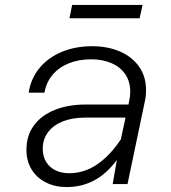

<svg xmlns="http://www.w3.org/2000/svg" viewBox="-20 -745 690 777"><path d="M453 -98Q373 12 250 12Q203 12 166 -6.5Q129 -25 108 -59Q87 -93 87 -139Q87 -196 117 -237Q147 -278 201 -300Q255 -322 327 -322H500L503 -338Q507 -355 507 -374Q507 -415 487 -444.5Q467 -474 431 -489.5Q395 -505 349 -505Q299 -505 259 -489Q219 -473 193 -442.5Q167 -412 160 -370H96Q105 -428 140.5 -470.5Q176 -513 231 -535.5Q286 -558 353 -558Q416 -558 465.5 -536.5Q515 -515 543 -475Q571 -435 571 -381Q571 -354 566 -334L496 0H436ZM260 -44Q321 -44 373.5 -80Q426 -116 469 -181L488 -269H324Q272 -269 233.5 -253.5Q195 -238 174 -209.5Q153 -181 153 -143Q153 -112 167 -89.5Q181 -67 205 -55.5Q229 -44 260 -44ZM272 -725H557L545 -671H261Z"/></svg>

Font: Azeret Mono Light
Style: Italic
Weight: 300
Italic angle: -12°
Designer: Martin Vácha
Foundry: Displaay
Version: Version 1.000; Glyphs 3.0.3, build 3074